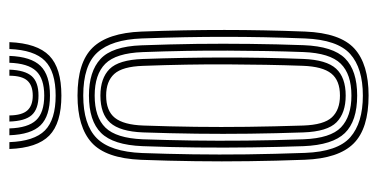

<svg xmlns="http://www.w3.org/2000/svg" viewBox="-216 -574 798 405"><g transform="rotate(-90 182.5 -372.0)"><path d="M182.9 7Q113.1 7 81.7 -24.7Q50.2 -56.4 47.5 -127.6Q45.2 -189.1 44.5 -245.9Q43.7 -302.7 44.5 -358.7Q45.2 -414.6 47.4 -473.2Q50.6 -547.2 83.6 -577.1Q116.5 -607 182.9 -607Q253 -607 284 -575.1Q315 -543.3 317.9 -472.2Q321.4 -380 321.3 -297.1Q321.3 -214.3 317.9 -126.8Q314.9 -52.9 282 -22.9Q249.1 7 182.9 7ZM182.9 -5.1Q240.8 -5.1 270.7 -31.9Q300.6 -58.7 303.4 -127Q306.8 -214.2 306.8 -295.5Q306.9 -376.9 303.4 -471.5Q301 -535.1 273.9 -565Q246.9 -594.9 182.9 -594.9Q121.7 -594.9 93 -566.4Q64.4 -537.9 61.7 -470.5Q59.8 -418.5 59 -363.7Q58.2 -308.9 58.9 -250.1Q59.7 -191.4 62 -127.1Q64.6 -58.3 94.9 -31.7Q125.2 -5.1 182.9 -5.1ZM182.9 -17.1Q129 -17.1 103.8 -43.1Q78.7 -69 76.2 -130.1Q74.4 -182.8 73.6 -239.5Q72.8 -296.2 73.4 -354.4Q74 -412.7 76.2 -470Q78.7 -531.7 104.1 -557.3Q129.5 -582.9 182.9 -582.9Q233.7 -582.9 260.1 -558.5Q286.6 -534.1 288.9 -472.4Q291.1 -412.8 291.9 -356.1Q292.6 -299.4 291.9 -243.3Q291.3 -187.3 289.2 -130Q286.8 -68.1 261.3 -42.6Q235.7 -17.1 182.9 -17.1ZM182.9 -29.2Q228.1 -29.2 250.3 -51.9Q272.5 -74.6 274.7 -130.4Q277.4 -203.8 277.7 -290Q278.1 -376.1 274.6 -469.4Q272.5 -525.9 250 -548.4Q227.5 -570.8 182.9 -570.8Q137.3 -570.8 115.2 -548Q93.1 -525.3 90.7 -469.6Q89 -420.3 88.1 -365.5Q87.3 -310.7 87.9 -251.6Q88.5 -192.6 90.7 -130.1Q92.9 -73.2 115.9 -51.2Q138.8 -29.2 182.9 -29.2ZM182.9 -41.3Q146.2 -41.3 126.6 -60.6Q107 -80 105.2 -130.6Q103.2 -188.4 102.5 -244.1Q101.8 -299.8 102.5 -355.6Q103.2 -411.4 105.2 -468.8Q107.1 -517.3 125.5 -538Q143.9 -558.7 182.9 -558.7Q219.5 -558.7 238.9 -539.4Q258.3 -520 260.1 -469.2Q263.1 -383.9 263.2 -298.1Q263.3 -212.3 260.2 -131Q258.3 -81.8 239.6 -61.5Q221 -41.3 182.9 -41.3ZM182.9 -53.4Q214.9 -53.4 229.5 -71.8Q244.2 -90.2 245.7 -131.7Q248.4 -208.2 248.7 -291.4Q249.1 -374.7 245.6 -468.7Q244.2 -512.1 228.6 -529.4Q213 -546.6 182.9 -546.6Q150.5 -546.6 135.9 -528.1Q121.2 -509.6 119.7 -468.1Q117.7 -412 117 -358.2Q116.3 -304.3 117 -248.6Q117.7 -193 119.7 -131Q121.2 -87.3 137.1 -70.3Q153 -53.4 182.9 -53.4ZM182.9 -641Q124.7 -641 98.6 -666.5Q72.4 -692.1 70.2 -750.7H84.7Q86.6 -698.3 109.4 -675.7Q132.3 -653.1 182.9 -653.1Q233.4 -653.1 256.2 -675.7Q279.1 -698.3 281.1 -750.7H295.6Q293.2 -692.1 267 -666.5Q240.9 -641 182.9 -641ZM182.9 -665.1Q139.6 -665.1 120.2 -685Q100.8 -704.9 99.2 -750.7H113.6Q114.9 -711.3 131 -694.3Q147.1 -677.2 182.9 -677.2Q218.6 -677.2 234.7 -694.3Q250.8 -711.3 252.1 -750.7H266.6Q264.9 -704.9 245.4 -685Q225.9 -665.1 182.9 -665.1ZM182.9 -689.3Q154.6 -689.3 141.8 -703.5Q129.1 -717.7 128.1 -750.7H141Q141.3 -724.3 151.5 -712.9Q161.7 -701.4 182.9 -701.4Q204.3 -701.4 214.5 -712.9Q224.7 -724.3 224.8 -750.7H237.6Q236.4 -717.7 223.8 -703.5Q211.2 -689.3 182.9 -689.3Z"/></g></svg>

Font: Big Shoulders Inline Thin
Style: Regular
Weight: 100
Designer: Patric King
Foundry: XO Type Co
Version: Version 2.002